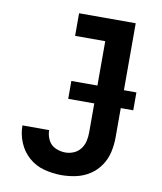

<svg xmlns="http://www.w3.org/2000/svg" viewBox="-83 -803 743 878"><g transform="rotate(10 288.0 -363.5)"><path d="M261 8Q296 8 330 0.5Q364 -7 393 -26Q422 -45 441.5 -74Q461 -103 468.5 -137Q476 -171 476 -205V-735H213V-630H353V-205Q353 -185 348.5 -165.5Q344 -146 331.5 -129.5Q319 -113 300 -105Q281 -97 261 -97Q238 -97 215.5 -107Q193 -117 182 -139Q171 -161 171 -185H47V-184Q47 -144 63 -105.5Q79 -67 110 -40Q141 -13 181 -2.5Q221 8 261 8ZM534 -341V-424H232V-341Z"/></g></svg>

Font: Iosevka Sparkle
Style: Bold
Weight: 700
Designer: Belleve Invis
Foundry: Belleve Invis
Version: Version 4.5.0; ttfautohint (v1.8.3)